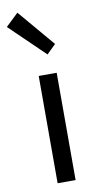

<svg xmlns="http://www.w3.org/2000/svg" viewBox="-119 -914 490 957"><g transform="rotate(-10 126.5 -436.0)"><path d="M92 0H183V-543H92ZM154 -641 200 -686 42 -872 -22 -811Z"/></g></svg>

Font: Noto Sans Mono CJK JP Regular
Style: Regular
Weight: 400
Designer: Ryoko NISHIZUKA (kana & ideographs); Paul D. Hunt (Latin, Greek & Cyrillic); Wenlong ZHANG (bopomofo); Sandoll Communica
Foundry: Adobe Systems Incorporated
Version: Version 1.004;PS 1.004;hotconv 1.0.82;makeotf.lib2.5.63406